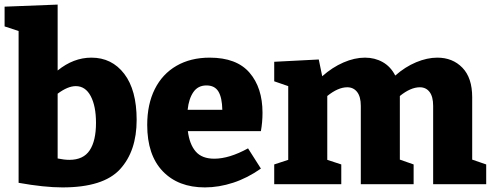

<svg xmlns="http://www.w3.org/2000/svg" viewBox="-23 -802 2143 836"><path d="M572 -280Q572 -144 499.5 -65Q427 14 249 14Q170 14 58 -6V-667L-3 -687V-773L228 -782V-495Q297 -551 375 -551Q464 -551 518 -480.5Q572 -410 572 -280ZM395 -267Q395 -340 372 -383.5Q349 -427 307 -427Q272 -427 228 -394V-112Q257 -106 279 -106Q340 -106 367.5 -147.5Q395 -189 395 -267Z M1113 -231H795Q802 -174 829 -142.5Q856 -111 910 -111Q975 -111 1057 -156L1113 -68Q1055 -27 992.5 -6.5Q930 14 869 14Q753 14 685.5 -56.5Q618 -127 618 -258Q618 -348 651 -414Q684 -480 745.5 -515.5Q807 -551 890 -551Q1007 -551 1063.5 -485.5Q1120 -420 1120 -311Q1120 -270 1113 -231ZM794 -324H945Q944 -377 928 -403.5Q912 -430 876 -430Q839 -430 819 -401Q799 -372 794 -324Z M2033 -107 2094 -86V0H1863V-341Q1863 -381 1847.5 -401.5Q1832 -422 1805 -422Q1765 -422 1718 -384V-107L1778 -86V0H1548V-341Q1548 -381 1532 -401.5Q1516 -422 1489 -422Q1449 -422 1402 -384V-106L1463 -86V0H1171V-86L1232 -106V-427L1171 -448V-533L1365 -543L1380 -470Q1424 -509 1472.5 -530Q1521 -551 1566 -551Q1609 -551 1643.5 -531.5Q1678 -512 1698 -473Q1741 -511 1789 -531Q1837 -551 1881 -551Q1948 -551 1990.5 -507Q2033 -463 2033 -379Z"/></svg>

Font: Bitter Pro ExtraBold
Style: Regular
Weight: 800
Designer: Sol Matas, and Bitter project Authors
Foundry: Sol Matas
Version: Version 1.010